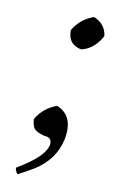

<svg xmlns="http://www.w3.org/2000/svg" viewBox="-70 -454 380 638"><g transform="rotate(10 120.0 -135.0)"><path d="M126.5 -356 127.4 -359.9Q149.4 -397.5 192.9 -414.1H196.8Q234.4 -397.9 239.7 -359.9L238.8 -356Q214.4 -312 173.3 -301.8H169.4Q135.7 -309.6 128.9 -337.9Q127 -346.2 126.5 -356ZM57.1 -43.9 58.1 -47.9Q80.1 -85.4 123.5 -102.1H127.4Q185.5 -77.1 169.4 2.9Q154.3 73.2 87.4 115.2Q71.3 125 35.2 144Q25.4 131.8 26.9 123Q111.8 73.2 123.5 34.2Q124.5 31.2 125 28.8Q127.4 3.4 101.6 2.9Q69.3 -4.9 62 -20.5Q58.1 -30.3 57.1 -43.9Z"/></g></svg>

Font: Linux Biolinum Slanted O
Style: Slanted
Weight: 400
Designer: Philipp H. Poll
Foundry: Philipp H. Poll
Version: Version 1.0.4